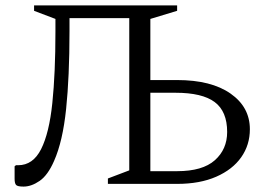

<svg xmlns="http://www.w3.org/2000/svg" viewBox="-20 -680 977 710"><path d="M237 -564Q237 -397 224.5 -277Q212 -157 180 -85Q157 -32 126.5 -11Q96 10 67 10Q45 10 39.5 4Q34 -2 34 -19V-65L39 -69H47Q102 -69 132 -128.5Q162 -188 173.5 -299Q185 -410 185 -563V-610L106 -640V-660H635V-640L536 -610V-384H635Q761 -384 832.5 -334Q904 -284 904 -202Q904 -144 872 -98.5Q840 -53 779.5 -26.5Q719 0 635 0H379V-20L458 -50V-613H237ZM629 -337H536V-47H635Q729 -47 774.5 -87.5Q820 -128 820 -192Q820 -268 774 -302.5Q728 -337 629 -337Z"/></svg>

Font: Spectral SC Light
Style: Regular
Weight: 300
Designer: Jean-Baptiste Levee
Foundry: Production Type
Version: Version 2.001